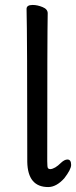

<svg xmlns="http://www.w3.org/2000/svg" viewBox="-20 -733 309 780"><path d="M175.8 26.9Q92.8 26.9 90.8 -75.2Q90.8 -589.8 87.9 -696.8Q87.9 -712.9 112.8 -712.9Q131.8 -712.9 152.8 -704.3Q173.8 -695.8 173.8 -679.2Q171.9 -589.8 171.9 -78.1Q171.9 -53.2 175 -49.6Q178.2 -45.9 184.1 -45.9Q203.1 -46.9 228 -71.8Q242.2 -85 253.9 -85Q269 -85 269 -63Q269 -44.9 241.2 -8.8Q209 26.9 175.8 26.9Z"/></svg>

Font: LXGW WenKai Screen
Style: Regular
Weight: 400
Designer: LXGW / Fontworks Inc.
Foundry: LXGW / Fontworks Inc.
Version: Version 1.510;January 18,2025